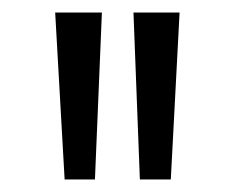

<svg xmlns="http://www.w3.org/2000/svg" viewBox="-20 -800 378 309"><path d="M68.8 -779.8H144L132.8 -511.2H84ZM194.8 -779.8H269L254.9 -511.2H205.1Z"/></svg>

Font: Cooper Hewitt
Style: Book
Weight: 705
Designer: Village Type and Design LLC
Foundry: Cooper Hewitt Smithsonian Design Museum
Version: 1.000